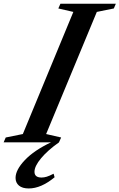

<svg xmlns="http://www.w3.org/2000/svg" viewBox="-85 -782 656 1055"><path d="M-65 0 -53.5 -26.5 40.5 -45.5 318 -716.5 235.5 -735.5 247 -761.5H551.5L540.5 -735.5L447 -716.5L168.5 -45.5L251 -26.5L239 0ZM73 253.5Q38 253.5 19.2 237.8Q0.5 222 0.5 195.5Q0.5 151.5 51.5 97.8Q102.5 44 195.5 0H239.5Q177 44 140.8 87.5Q104.5 131 104.5 162Q104.5 193.5 143.5 193.5Q157 193.5 171.8 189Q186.5 184.5 209.5 172.5L215 192Q141 253.5 73 253.5Z"/></svg>

Font: Libre Caslon Text Medium Italic
Style: Regular
Weight: 500
Italic angle: -22.583°
Designer: Pablo Impallari, Rodrigo Fuenzalida, Katja Schimmel
Foundry: Pablo Impallari, Rodrigo Fuenzalida
Version: Version 2.000